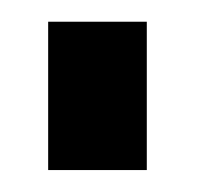

<svg xmlns="http://www.w3.org/2000/svg" viewBox="-20 -157 180 175"><path d="M23.9 -2V-137.2H113.8V-2Z"/></svg>

Font: Fundamental  Brigade Condensed
Style: Regular
Weight: 400
Width: 3
Designer: Peter Wiegel, original typeface by Carl Albert Fahrenwaldt 1901
Foundry: Peter Wiegel
Version: Version 0.000 2012 initial release